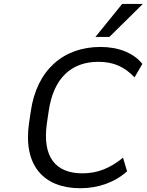

<svg xmlns="http://www.w3.org/2000/svg" viewBox="-20 -973 766 1002"><path d="M493.2 -650.4C573.7 -650.4 629.9 -624 682.1 -569.3L723.1 -639.6C677.2 -696.8 598.6 -728 504.4 -728C313.5 -728 171.9 -610.4 140.6 -391.6L131.3 -329.1C100.1 -108.9 208.5 9.3 398.9 9.3C493.2 9.3 580.6 -22 643.1 -79.1L622.1 -149.9C554.2 -95.2 489.7 -68.4 410.2 -68.4C271 -68.4 199.7 -152.3 224.6 -329.1L233.9 -391.6C258.8 -567.4 354 -650.4 493.2 -650.4ZM550.8 -780.3 725.6 -952.6H617.7L478 -780.3Z"/></svg>

Font: Winston
Style: Italic
Weight: 400
Italic angle: -8.13011°
Designer: Vernon Adams, Kim Jin-seong, David Berlow, Cristiano Sobral
Foundry: The Winston Project Authors
Version: Version 3.004